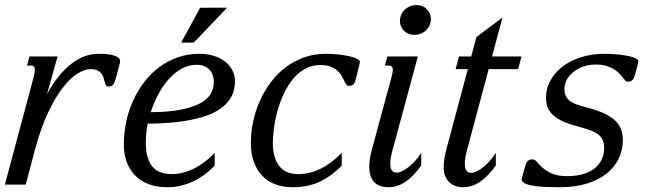

<svg xmlns="http://www.w3.org/2000/svg" viewBox="-47 -747 2667 777"><path d="M318.8 -467.3Q295.9 -467.3 266.6 -449.2Q237.3 -431.2 206.8 -391.8Q176.3 -352.5 147 -290.3Q117.7 -228 94.2 -140.1L57.1 0H-27.3L88.9 -433.6Q91.3 -443.8 92.8 -451.4Q94.2 -459 94.2 -464.4Q94.2 -474.6 89.6 -478.3Q85 -481.9 76.2 -481.9H62.5L72.3 -518.6H186L143.1 -365.7Q166 -408.2 191.4 -439Q216.8 -469.7 243.4 -490Q270 -510.3 296.9 -519.8Q323.7 -529.3 350.1 -529.3Q358.4 -529.3 373.3 -528.8Q388.2 -528.3 402.8 -525.4Q417.5 -522.5 428.2 -516.4Q439 -510.3 439 -499Q439 -494.1 437.5 -489.3L421.9 -430.7Q417.5 -413.6 411.6 -405.3Q405.8 -397 390.6 -397Q384.3 -397 381.6 -402.1Q378.9 -407.2 377 -415Q375 -422.9 372.3 -432.1Q369.6 -441.4 363.8 -449.2Q357.9 -457 347.4 -462.2Q336.9 -467.3 318.8 -467.3Z M454.1 -161.1Q454.1 -208 463.6 -253.4Q473.1 -298.8 491.7 -339.6Q510.3 -380.4 536.9 -415.3Q563.5 -450.2 597.4 -475.3Q631.3 -500.5 672.4 -514.9Q713.4 -529.3 760.3 -529.3Q789.6 -529.3 815.7 -521.7Q841.8 -514.2 861.3 -499.8Q880.9 -485.4 892.3 -464.6Q903.8 -443.8 903.8 -417.5Q903.8 -394 896.5 -372.3Q889.2 -350.6 872.8 -331.8Q856.4 -313 829.6 -297.4Q802.7 -281.7 763.4 -270.8Q724.1 -259.8 671.4 -253.4Q618.7 -247.1 550.8 -246.6Q543 -208 543 -170.4Q543 -130.9 551.8 -106Q560.5 -81.1 575.2 -66.9Q589.8 -52.7 609.4 -47.6Q628.9 -42.5 650.9 -42.5Q670.4 -42.5 692.1 -47.9Q713.9 -53.2 736.1 -64Q758.3 -74.7 780 -90.8Q801.8 -106.9 821.8 -128.4V-77.1Q804.7 -58.6 783.7 -42.5Q762.7 -26.4 738.5 -14.6Q714.4 -2.9 687.3 3.9Q660.2 10.7 630.9 10.7Q585.4 10.7 552.2 -2.7Q519 -16.1 497.3 -39.6Q475.6 -63 464.8 -94.2Q454.1 -125.5 454.1 -161.1ZM818.4 -415.5Q818.4 -428.7 814.5 -441.2Q810.5 -453.6 802 -463.4Q793.5 -473.1 780.3 -479Q767.1 -484.9 748.5 -484.9Q716.3 -484.9 688 -469Q659.7 -453.1 635.7 -426.5Q611.8 -399.9 593.5 -365.2Q575.2 -330.6 563 -293Q634.8 -293.5 683.6 -303Q732.4 -312.5 762.5 -328.6Q792.5 -344.7 805.4 -366.9Q818.4 -389.2 818.4 -415.5ZM763.2 -715.8H872.1L737.3 -574.7H686Z M1250 -483.9Q1215.8 -483.9 1188.2 -468.8Q1160.6 -453.6 1139.4 -428.2Q1118.2 -402.8 1102.5 -369.9Q1086.9 -336.9 1076.9 -301.5Q1066.9 -266.1 1062 -230.7Q1057.1 -195.3 1057.1 -165Q1058.1 -106.9 1083.5 -74.7Q1108.9 -42.5 1160.2 -42.5Q1252 -42.5 1335.9 -128.4V-77.1Q1313.5 -54.2 1291 -37.8Q1268.6 -21.5 1244.4 -10.5Q1220.2 0.5 1193.4 5.6Q1166.5 10.7 1135.7 10.7Q1099.6 10.7 1068.8 -0.5Q1038.1 -11.7 1015.9 -33.9Q993.7 -56.2 981 -89.6Q968.3 -123 968.3 -167.5Q968.3 -211.4 977.5 -255.4Q986.8 -299.3 1004.9 -339.4Q1022.9 -379.4 1049.1 -414.3Q1075.2 -449.2 1108.9 -474.6Q1142.6 -500 1183.1 -514.6Q1223.6 -529.3 1270.5 -529.3Q1292.5 -529.3 1316.9 -527.1Q1341.3 -524.9 1361.8 -520.5Q1382.3 -516.1 1395.8 -510Q1409.2 -503.9 1409.2 -496.6Q1409.2 -491.7 1407.7 -486.8L1394.5 -433.1Q1390.6 -416 1385 -407.7Q1379.4 -399.4 1364.3 -399.4Q1357.9 -399.4 1353.8 -405.8Q1349.6 -412.1 1345.2 -421.4Q1340.8 -430.7 1334.5 -441.7Q1328.1 -452.6 1317.4 -461.9Q1306.6 -471.2 1290.5 -477.5Q1274.4 -483.9 1250 -483.9Z M1537.1 -433.6Q1540 -443.8 1541.3 -451.4Q1542.5 -459 1542.5 -464.4Q1542.5 -474.6 1537.8 -478.3Q1533.2 -481.9 1524.4 -481.9H1510.7L1520.5 -518.6H1644L1546.4 -157.2Q1544.4 -150.4 1542 -141.4Q1539.6 -132.3 1537.4 -122.8Q1535.2 -113.3 1533.7 -103.3Q1532.2 -93.3 1532.2 -84.5Q1532.2 -65.4 1539.3 -56.9Q1546.4 -48.3 1557.6 -48.3Q1567.9 -48.3 1581.1 -54.7Q1594.2 -61 1607.7 -71.8Q1621.1 -82.5 1634.3 -97.2Q1647.5 -111.8 1657.7 -128.4V-77.1Q1625 -31.7 1592.8 -10.5Q1560.5 10.7 1525.4 10.7Q1485.8 10.7 1466.6 -11Q1447.3 -32.7 1447.3 -72.8Q1447.3 -102.1 1457.5 -140.1ZM1628.4 -606Q1616.7 -606 1606.4 -610.1Q1596.2 -614.3 1588.4 -621.8Q1580.6 -629.4 1575.9 -640.1Q1571.3 -650.9 1571.3 -663.6Q1571.3 -672.9 1575.2 -684.1Q1579.1 -695.3 1587.6 -704.6Q1596.2 -713.9 1609.1 -720.2Q1622.1 -726.6 1639.6 -726.6Q1651.4 -726.6 1661.9 -722.2Q1672.4 -717.8 1679.9 -710.2Q1687.5 -702.6 1692.1 -691.9Q1696.8 -681.2 1696.8 -668.5Q1696.8 -658.7 1692.9 -647.9Q1689 -637.2 1680.4 -627.7Q1671.9 -618.2 1658.9 -612.1Q1646 -606 1628.4 -606Z M1881.3 -597.7 1986.3 -675.8 1944.3 -518.6H2063.5L2049.8 -467.3H1930.7L1842.3 -137.2Q1838.9 -124.5 1836.4 -110.8Q1834 -97.2 1834 -84.5Q1834 -64.9 1840.8 -56.2Q1847.7 -47.4 1860.4 -47.4Q1870.6 -47.4 1883.5 -54Q1896.5 -60.5 1909.9 -71.5Q1923.3 -82.5 1936.3 -97.2Q1949.2 -111.8 1959.5 -128.4V-77.1Q1926.8 -31.7 1894.5 -10.5Q1862.3 10.7 1827.1 10.7Q1810.5 10.7 1796.1 5.6Q1781.7 0.5 1771.2 -9.5Q1760.7 -19.5 1754.6 -34.4Q1748.5 -49.3 1748.5 -68.8Q1748.5 -89.8 1752.2 -109.9Q1755.9 -129.9 1761.2 -149.4L1846.2 -467.3H1796.9L1810.5 -518.6H1859.9Z M2248 -34.2Q2283.7 -34.2 2311.8 -42.2Q2339.8 -50.3 2358.9 -65.4Q2377.9 -80.6 2387.9 -101.3Q2397.9 -122.1 2397.9 -147.9Q2397.9 -167 2392.3 -179.9Q2386.7 -192.9 2374.5 -202.4Q2362.3 -211.9 2343.8 -219Q2325.2 -226.1 2299.8 -232.9Q2263.7 -242.2 2237.8 -252.9Q2211.9 -263.7 2195.1 -277.8Q2178.2 -292 2170.4 -310.1Q2162.6 -328.1 2162.6 -352.1Q2162.6 -387.2 2179.4 -419.2Q2196.3 -451.2 2227.1 -475.6Q2257.8 -500 2301.8 -514.6Q2345.7 -529.3 2399.9 -529.3Q2407.2 -529.3 2420.2 -528.8Q2433.1 -528.3 2448.2 -527.1Q2463.4 -525.9 2479 -523.4Q2494.6 -521 2507.3 -517.6Q2520 -514.2 2528.1 -509.5Q2536.1 -504.9 2536.1 -499Q2536.1 -494.1 2534.7 -489.3L2524.4 -450.2Q2520 -433.1 2513.9 -424.8Q2507.8 -416.5 2493.2 -416.5Q2487.8 -416.5 2483.2 -421.6Q2478.5 -426.8 2472.4 -434.6Q2466.3 -442.4 2457.8 -451.2Q2449.2 -460 2436.3 -467.8Q2423.3 -475.6 2405.3 -480.7Q2387.2 -485.8 2362.3 -485.8Q2337.9 -485.8 2315.4 -478.3Q2293 -470.7 2275.6 -457.5Q2258.3 -444.3 2247.8 -426.3Q2237.3 -408.2 2237.3 -387.2Q2237.3 -369.6 2243.2 -357.9Q2249 -346.2 2259.8 -338.1Q2270.5 -330.1 2285.4 -324.7Q2300.3 -319.3 2318.8 -314.5Q2359.4 -304.2 2388.7 -292Q2418 -279.8 2436.8 -264.2Q2455.6 -248.5 2464.6 -227.8Q2473.6 -207 2473.6 -179.7Q2473.6 -140.1 2457 -105.5Q2440.4 -70.8 2408.2 -44.9Q2376 -19 2328.6 -4.2Q2281.2 10.7 2220.2 10.7Q2194.8 10.7 2167.2 9.8Q2139.6 8.8 2116.9 5.6Q2094.2 2.4 2079.3 -3.7Q2064.5 -9.8 2064.5 -19.5Q2064.5 -23.9 2065.9 -29.3L2076.7 -68.4Q2079.1 -76.7 2081.3 -83Q2083.5 -89.4 2086.9 -93.5Q2090.3 -97.7 2095.2 -99.9Q2100.1 -102.1 2107.9 -102.1Q2117.2 -102.1 2126 -91.6Q2134.8 -81.1 2149.2 -68.1Q2163.6 -55.2 2186.8 -44.7Q2210 -34.2 2248 -34.2Z"/></svg>

Font: Arian Grqi
Style: Italic
Weight: 400
Italic angle: -15°
Designer: Ruben Hakobyan (Tarumian)
Foundry: Ruben Hakobyan (Tarumian)
Version: Version 1.002